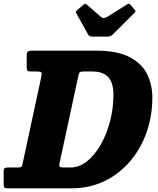

<svg xmlns="http://www.w3.org/2000/svg" viewBox="-62 -1026 859 1046"><path d="M-42 -20V-92.5Q-42 -107 -36.2 -110.2Q-30.5 -113.5 -16.5 -113.5H36Q51.5 -113.5 55 -118.2Q58.5 -123 61.5 -136L163 -608Q167 -627.5 162.5 -632Q158 -636.5 136 -636.5H109.5Q92 -636.5 87.8 -640.5Q83.5 -644.5 83.5 -662V-722.5Q83.5 -740 89.2 -745Q95 -750 111.5 -750H461Q577 -750 644 -715Q711 -680 739.5 -621.8Q768 -563.5 768 -494.5Q768 -395 736.8 -305.8Q705.5 -216.5 647.2 -147.8Q589 -79 507.5 -39.5Q426 0 326 0H-17.5Q-30.5 0 -36.2 -3Q-42 -6 -42 -20ZM285.5 -113.5H321.5Q370.5 -113.5 413 -148Q455.5 -182.5 487.8 -239.8Q520 -297 538 -367.2Q556 -437.5 556 -509Q556 -575 527.8 -605.8Q499.5 -636.5 441.5 -636.5H393.5Q377 -636.5 372.5 -632.2Q368 -628 364.5 -611L262.5 -137.5Q259 -122 263.5 -117.8Q268 -113.5 285.5 -113.5ZM418.5 -837 353 -955Q348 -963.5 359 -971.5L393 -1000.5Q400.5 -1006 403 -1005.8Q405.5 -1005.5 411.5 -1000.5L488.5 -933.5Q502.5 -922 521 -933.5L631 -1002.5Q638.5 -1007 641.8 -1005.8Q645 -1004.5 649.5 -999.5L671.5 -972.5Q676.5 -966.5 676.2 -963.8Q676 -961 669 -954.5L550 -836Q540.5 -826.5 522 -826.5H443.5Q432 -826.5 427 -829Q422 -831.5 418.5 -837Z"/></svg>

Font: Besley* Narrow Heavy
Style: Italic
Weight: 800
Width: 4
Italic angle: -13°
Designer: Owen Earl
Foundry: indestructible type*
Version: Version 3.000; ttfautohint (v1.8.3)